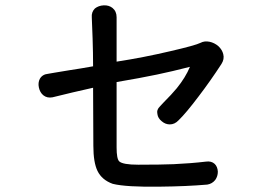

<svg xmlns="http://www.w3.org/2000/svg" viewBox="-20 -739 1040 726"><path d="M162.1 -460Q140.6 -458 130.9 -441.4Q123 -426.8 127 -408.2Q130.9 -389.6 143.6 -378.9Q158.2 -367.2 178.7 -371.1L254.9 -389.6L332 -407.2L333 -187.5Q333 -125 348.6 -92.8Q365.2 -58.6 406.2 -43.9Q457 -31.2 585.9 -33.2Q684.6 -34.2 763.7 -41Q782.2 -43.9 793.9 -58.6Q803.7 -72.3 803.7 -89.8Q802.7 -108.4 792 -119.1Q779.3 -130.9 758.8 -127.9Q701.2 -121.1 636.7 -118.2Q589.8 -116.2 502.9 -116.2Q444.3 -116.2 430.7 -128.9Q420.9 -138.7 420.9 -181.6V-428.7Q512.7 -444.3 573.2 -457Q629.9 -468.8 698.2 -486.3Q681.6 -446.3 648.4 -405.3Q629.9 -382.8 596.7 -349.6L585 -336.9Q571.3 -324.2 575.2 -307.6Q577.1 -292 591.8 -280.3Q605.5 -268.6 622.1 -268.6Q640.6 -268.6 655.3 -284.2Q683.6 -311.5 731.4 -375Q775.4 -432.6 817.4 -497.1Q829.1 -515.6 824.2 -534.2Q820.3 -550.8 805.7 -564.5Q791 -577.1 772.5 -581.1Q752.9 -585 738.3 -577.1Q718.8 -567.4 626 -545.9Q522.5 -521.5 420.9 -505.9V-673.8Q420.9 -696.3 405.3 -709Q391.6 -719.7 372.1 -718.8Q352.5 -717.8 338.9 -707Q325.2 -693.4 327.1 -672.9Q328.1 -637.7 330.1 -594.7Q332 -538.1 332 -488.3Q283.2 -479.5 243.2 -473.6Q218.8 -469.7 184.6 -463.9Z"/></svg>

Font: Gungsuh
Style: Regular
Weight: 400
Version: Version 2.21